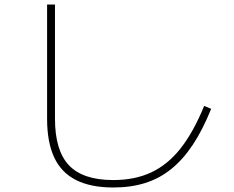

<svg xmlns="http://www.w3.org/2000/svg" viewBox="-20 -790 1040 852"><path d="M483 42Q383 42 317.5 9Q252 -24 220.5 -91.5Q189 -159 189 -263V-770H224V-263Q224 -122 286 -56.5Q348 9 483 9Q578 9 651 -25Q724 -59 781 -131Q838 -203 886 -320L917 -307Q880 -215 836.5 -149Q793 -83 740.5 -40.5Q688 2 624.5 22Q561 42 483 42Z"/></svg>

Font: M PLUS 1 ExtraLight
Style: Regular
Weight: 250
Version: Version 1.001